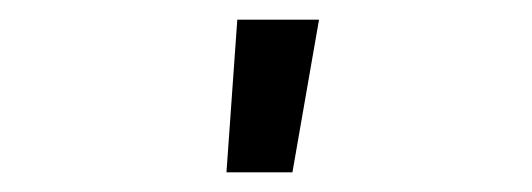

<svg xmlns="http://www.w3.org/2000/svg" viewBox="-20 -775 540 195"><path d="M210 -600 221 -755H304L277 -600Z"/></svg>

Font: Iosevka Term SS14
Style: Regular
Weight: 400
Monospace: yes
Designer: Belleve Invis
Foundry: Belleve Invis
Version: Version 24.1.1; ttfautohint (v1.8.4)